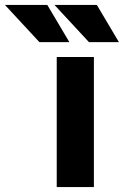

<svg xmlns="http://www.w3.org/2000/svg" viewBox="-154 -755 500 775"><path d="M75 0V-525H225V0ZM-134 -735H37L126 -585H5ZM66 -735H237L326 -585H205Z"/></svg>

Font: Radio Canada
Style: Regular
Weight: 400
Designer: Charles Daoud, Etienne Aubert Bonn, Alexandre Saumier Demers, Jacques Le Bailly
Foundry: Radio-Canada
Version: Version 2.104;gftools[0.9.28.dev5+ged2979d]